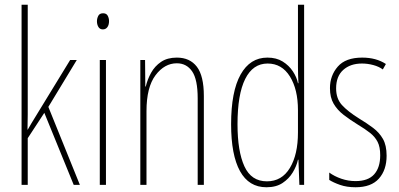

<svg xmlns="http://www.w3.org/2000/svg" viewBox="-20 -780 1685 810"><path d="M97 -361Q97 -326 97 -296.5Q97 -267 96 -233H97Q107 -250 113 -260.5Q119 -271 128 -285L276 -527H304L184 -329L317 0H291L167 -304L97 -197V0H71V-760H97Z M415 -724Q429 -724 434.5 -713.5Q440 -703 440 -691Q440 -675 433 -665.5Q426 -656 414 -656Q401 -656 395 -666.5Q389 -677 389 -690Q389 -702 394.5 -713Q400 -724 415 -724ZM427 -527V0H401V-527Z M726 -537Q781 -537 810.5 -498.5Q840 -460 840 -375V0H814V-365Q814 -445 790.5 -479Q767 -513 726 -513Q674 -513 636 -462.5Q598 -412 598 -311V0H572V-527H592L593 -415H595Q602 -445 617.5 -473Q633 -501 659.5 -519Q686 -537 726 -537Z M1104 10Q1030 10 992.5 -58Q955 -126 955 -256Q955 -394 995 -465.5Q1035 -537 1108 -537Q1146 -537 1172.5 -520.5Q1199 -504 1215.5 -479Q1232 -454 1237 -429H1239Q1238 -448 1237.5 -464.5Q1237 -481 1237 -497V-760H1263V0H1243L1239 -106H1237Q1231 -79 1215 -52.5Q1199 -26 1172 -8Q1145 10 1104 10ZM1106 -15Q1169 -15 1203 -71.5Q1237 -128 1237 -221V-315Q1237 -403 1203 -457.5Q1169 -512 1109 -512Q1047 -512 1014.5 -447Q982 -382 982 -256Q982 -142 1011 -78.5Q1040 -15 1106 -15Z M1611 -123Q1611 -63 1578.5 -26.5Q1546 10 1480 10Q1443 10 1414.5 0Q1386 -10 1369 -21V-52Q1391 -36 1420 -26Q1449 -16 1480 -16Q1533 -16 1558.5 -44.5Q1584 -73 1584 -125Q1584 -160 1573 -181.5Q1562 -203 1541 -219.5Q1520 -236 1490 -254Q1456 -275 1429.5 -295.5Q1403 -316 1387.5 -342.5Q1372 -369 1372 -408Q1372 -461 1405 -499Q1438 -537 1508 -537Q1567 -537 1608 -510L1595 -487Q1579 -499 1555 -505.5Q1531 -512 1507 -512Q1458 -512 1428 -485Q1398 -458 1398 -407Q1398 -364 1422.5 -337Q1447 -310 1495 -280Q1528 -260 1554 -240.5Q1580 -221 1595.5 -194Q1611 -167 1611 -123Z"/></svg>

Font: Noto Sans Telugu ExtraCondensed Thin
Style: Regular
Weight: 100
Width: 2
Designer: Jelle Bosma - Monotype Design Team
Foundry: Monotype Imaging Inc.
Version: Version 2.005; ttfautohint (v1.8.4.7-5d5b)